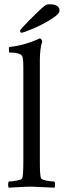

<svg xmlns="http://www.w3.org/2000/svg" viewBox="-20 -873 298 896"><path d="M21 2.9Q17.6 -1 17.8 -11.5Q18.1 -22 21 -25.9Q35.6 -25.9 58.8 -30.3Q82 -34.7 84 -42Q88.9 -58.1 88.9 -116.2V-558.1Q88.9 -597.7 84 -609.9Q76.7 -627.9 22.9 -627.9Q22.5 -627.9 22 -634.3Q21.5 -640.6 21.7 -647Q22 -653.3 23.9 -653.8Q92.8 -660.6 166 -693.8Q169.4 -693.8 173.1 -688.7Q176.8 -683.6 176.8 -678.2Q166 -646 166 -590.8V-116.2Q166 -58.1 170.9 -42Q172.9 -34.7 196 -30.3Q219.2 -25.9 233.9 -25.9Q236.8 -22 237.1 -11.5Q237.3 -1 233.9 2.9Q131.3 -2 127 -2Q109.4 -2 93.3 -1.2Q77.1 -0.5 56.2 1Q35.2 2.4 21 2.9ZM73.2 -729Q73.2 -734.4 121.1 -783Q168.9 -831.5 193.8 -850.1Q199.7 -853 211.9 -853Q257.8 -853 257.8 -823.2Q257.8 -807.1 216.3 -781.7Q174.8 -756.3 131.8 -738.3Q88.9 -720.2 79.1 -720.2Q77.1 -720.2 75.2 -723.4Q73.2 -726.6 73.2 -729Z"/></svg>

Font: Crimson
Style: Roman
Weight: 400
Version: Version 0.8